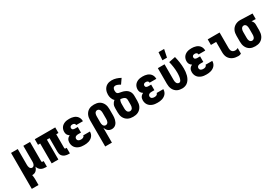

<svg xmlns="http://www.w3.org/2000/svg" viewBox="64 -1971 4872 3398"><g transform="rotate(-30 2500.0 -272.0)"><path d="M56 215V-520H193V-200Q193 -185 195 -169.5Q197 -154 203 -140Q209 -126 222 -116Q235 -106 250 -106Q265 -106 277 -115Q289 -124 295.5 -137.5Q302 -151 304.5 -165.5Q307 -180 307 -195V-520H444V-126Q444 -122 445 -118Q446 -114 449 -111Q452 -108 456 -107Q460 -106 464 -106H484V8H464Q439 8 414 3.5Q389 -1 367 -14Q345 -27 330 -48Q315 -69 310 -94Q303 -73 293 -54.5Q283 -36 267.5 -21Q252 -6 231.5 1Q211 8 190 8H184Q189 32 191 57Q193 82 193 107V215Z M954 8H934Q914 8 894.5 5.5Q875 3 857 -4Q839 -11 823 -23Q807 -35 796.5 -51.5Q786 -68 781.5 -87.5Q777 -107 777 -126V-406H723V0H586V-406H541V-520H959V-406H914V-126Q914 -122 915 -118Q916 -114 919 -111Q922 -108 926 -107Q930 -106 934 -106H954Z M1247 8Q1222 8 1197 5Q1172 2 1148.5 -6.5Q1125 -15 1104 -29.5Q1083 -44 1068.5 -64.5Q1054 -85 1047 -109.5Q1040 -134 1040 -159Q1040 -177 1044 -194.5Q1048 -212 1057.5 -227Q1067 -242 1081 -253Q1095 -264 1111 -272Q1098 -280 1087 -290.5Q1076 -301 1069 -314Q1062 -327 1059 -341.5Q1056 -356 1056 -371Q1056 -395 1062.5 -417.5Q1069 -440 1082 -459Q1095 -478 1114.5 -492Q1134 -506 1155.5 -514Q1177 -522 1200.5 -525Q1224 -528 1247 -528Q1270 -528 1292.5 -525Q1315 -522 1337 -514.5Q1359 -507 1378 -494Q1397 -481 1410.5 -462.5Q1424 -444 1431 -422Q1438 -400 1438 -377V-370H1301V-372Q1301 -382 1296.5 -390.5Q1292 -399 1284 -404.5Q1276 -410 1266.5 -412Q1257 -414 1247 -414Q1237 -414 1227 -412Q1217 -410 1209 -404Q1201 -398 1197 -389Q1193 -380 1193 -370Q1193 -360 1197.5 -350.5Q1202 -341 1211 -336Q1220 -331 1230 -329Q1240 -327 1250 -327H1308V-213H1250Q1237 -213 1224.5 -211Q1212 -209 1201 -202.5Q1190 -196 1183.5 -184.5Q1177 -173 1177 -161Q1177 -148 1182.5 -136.5Q1188 -125 1198.5 -118Q1209 -111 1221.5 -108.5Q1234 -106 1247 -106Q1259 -106 1270 -107.5Q1281 -109 1291.5 -114Q1302 -119 1309.5 -128Q1317 -137 1317 -149V-150H1454V-145Q1454 -121 1446 -98Q1438 -75 1422.5 -56.5Q1407 -38 1386 -25Q1365 -12 1342 -4.5Q1319 3 1295 5.5Q1271 8 1247 8Z M1556 215V-320Q1556 -347 1560.5 -374Q1565 -401 1576.5 -426Q1588 -451 1606.5 -471.5Q1625 -492 1649 -505Q1673 -518 1700 -523Q1727 -528 1754 -528Q1781 -528 1808 -523Q1835 -518 1859 -505Q1883 -492 1901.5 -471.5Q1920 -451 1931.5 -426Q1943 -401 1947.5 -374Q1952 -347 1952 -320V-200Q1952 -177 1950 -153.5Q1948 -130 1942 -107.5Q1936 -85 1925.5 -63.5Q1915 -42 1898.5 -25.5Q1882 -9 1860 -0.5Q1838 8 1814 8Q1794 8 1773.5 1.5Q1753 -5 1737.5 -18.5Q1722 -32 1711 -50Q1700 -68 1693 -88V215ZM1754 -106Q1770 -106 1783.5 -115Q1797 -124 1804 -138.5Q1811 -153 1813 -168.5Q1815 -184 1815 -200V-320Q1815 -336 1813 -351.5Q1811 -367 1804 -381.5Q1797 -396 1783.5 -405Q1770 -414 1754 -414Q1738 -414 1724.5 -405Q1711 -396 1704 -381.5Q1697 -367 1695 -351.5Q1693 -336 1693 -320V-200Q1693 -184 1695 -168.5Q1697 -153 1704 -138.5Q1711 -124 1724.5 -115Q1738 -106 1754 -106Z M2250 8Q2222 8 2195 3Q2168 -2 2143.5 -15Q2119 -28 2100 -48Q2081 -68 2069 -93Q2057 -118 2052.5 -145Q2048 -172 2048 -200V-283Q2048 -303 2051 -322Q2054 -341 2062 -358Q2070 -375 2082 -390Q2094 -405 2110 -417Q2096 -429 2085.5 -445.5Q2075 -462 2068.5 -479.5Q2062 -497 2059 -516Q2056 -535 2056 -554Q2056 -579 2061 -603Q2066 -627 2076.5 -649.5Q2087 -672 2104 -690.5Q2121 -709 2143 -721Q2165 -733 2189 -738Q2213 -743 2238 -743Q2285 -743 2329.5 -729Q2374 -715 2415 -692L2346 -593Q2335 -600 2323.5 -605.5Q2312 -611 2300.5 -616.5Q2289 -622 2276.5 -625.5Q2264 -629 2251 -629Q2238 -629 2225 -623.5Q2212 -618 2205 -607Q2198 -596 2195.5 -582.5Q2193 -569 2193 -555Q2193 -540 2196.5 -524.5Q2200 -509 2211.5 -499Q2223 -489 2238 -486Q2253 -483 2268 -480Q2283 -477 2298 -474Q2313 -471 2327 -466.5Q2341 -462 2355 -455.5Q2369 -449 2381.5 -441Q2394 -433 2405 -422.5Q2416 -412 2424.5 -399.5Q2433 -387 2439 -373Q2445 -359 2448 -344Q2451 -329 2451.5 -314Q2452 -299 2452 -283V-200Q2452 -172 2447.5 -145Q2443 -118 2431 -93Q2419 -68 2400 -48Q2381 -28 2356.5 -15Q2332 -2 2305 3Q2278 8 2250 8ZM2250 -106Q2266 -106 2280.5 -114.5Q2295 -123 2302.5 -137.5Q2310 -152 2312.5 -168Q2315 -184 2315 -200V-283Q2315 -297 2313.5 -311Q2312 -325 2304.5 -336.5Q2297 -348 2285.5 -355.5Q2274 -363 2260.5 -367Q2247 -371 2233.5 -373Q2220 -375 2207 -377Q2199 -367 2195 -355.5Q2191 -344 2188.5 -332Q2186 -320 2185.5 -308Q2185 -296 2185 -283V-200Q2185 -184 2187.5 -168Q2190 -152 2197.5 -137.5Q2205 -123 2219.5 -114.5Q2234 -106 2250 -106Z M2747 8Q2722 8 2697 5Q2672 2 2648.5 -6.5Q2625 -15 2604 -29.5Q2583 -44 2568.5 -64.5Q2554 -85 2547 -109.5Q2540 -134 2540 -159Q2540 -177 2544 -194.5Q2548 -212 2557.5 -227Q2567 -242 2581 -253Q2595 -264 2611 -272Q2598 -280 2587 -290.5Q2576 -301 2569 -314Q2562 -327 2559 -341.5Q2556 -356 2556 -371Q2556 -395 2562.5 -417.5Q2569 -440 2582 -459Q2595 -478 2614.5 -492Q2634 -506 2655.5 -514Q2677 -522 2700.5 -525Q2724 -528 2747 -528Q2770 -528 2792.5 -525Q2815 -522 2837 -514.5Q2859 -507 2878 -494Q2897 -481 2910.5 -462.5Q2924 -444 2931 -422Q2938 -400 2938 -377V-370H2801V-372Q2801 -382 2796.5 -390.5Q2792 -399 2784 -404.5Q2776 -410 2766.5 -412Q2757 -414 2747 -414Q2737 -414 2727 -412Q2717 -410 2709 -404Q2701 -398 2697 -389Q2693 -380 2693 -370Q2693 -360 2697.5 -350.5Q2702 -341 2711 -336Q2720 -331 2730 -329Q2740 -327 2750 -327H2808V-213H2750Q2737 -213 2724.5 -211Q2712 -209 2701 -202.5Q2690 -196 2683.5 -184.5Q2677 -173 2677 -161Q2677 -148 2682.5 -136.5Q2688 -125 2698.5 -118Q2709 -111 2721.5 -108.5Q2734 -106 2747 -106Q2759 -106 2770 -107.5Q2781 -109 2791.5 -114Q2802 -119 2809.5 -128Q2817 -137 2817 -149V-150H2954V-145Q2954 -121 2946 -98Q2938 -75 2922.5 -56.5Q2907 -38 2886 -25Q2865 -12 2842 -4.5Q2819 3 2795 5.5Q2771 8 2747 8Z M3254 8Q3227 8 3200 3Q3173 -2 3149 -15Q3125 -28 3106.5 -48.5Q3088 -69 3076.5 -94Q3065 -119 3060.5 -146Q3056 -173 3056 -200V-520H3193V-200Q3193 -184 3195 -168.5Q3197 -153 3204 -138.5Q3211 -124 3224.5 -115Q3238 -106 3254 -106Q3266 -106 3276 -114.5Q3286 -123 3291.5 -134.5Q3297 -146 3300.5 -157.5Q3304 -169 3306.5 -181Q3309 -193 3310.5 -205.5Q3312 -218 3313 -230.5Q3314 -243 3314.5 -255Q3315 -267 3315 -280Q3315 -338 3306.5 -396.5Q3298 -455 3284 -512L3417 -539Q3433 -476 3442.5 -412Q3452 -348 3452 -283Q3452 -250 3448.5 -217Q3445 -184 3436.5 -152Q3428 -120 3412.5 -90.5Q3397 -61 3373.5 -38Q3350 -15 3318.5 -3.5Q3287 8 3254 8ZM3196 -600 3208 -759H3322L3289 -600Z M3747 8Q3722 8 3697 5Q3672 2 3648.5 -6.5Q3625 -15 3604 -29.5Q3583 -44 3568.5 -64.5Q3554 -85 3547 -109.5Q3540 -134 3540 -159Q3540 -177 3544 -194.5Q3548 -212 3557.5 -227Q3567 -242 3581 -253Q3595 -264 3611 -272Q3598 -280 3587 -290.5Q3576 -301 3569 -314Q3562 -327 3559 -341.5Q3556 -356 3556 -371Q3556 -395 3562.5 -417.5Q3569 -440 3582 -459Q3595 -478 3614.5 -492Q3634 -506 3655.5 -514Q3677 -522 3700.5 -525Q3724 -528 3747 -528Q3770 -528 3792.5 -525Q3815 -522 3837 -514.5Q3859 -507 3878 -494Q3897 -481 3910.5 -462.5Q3924 -444 3931 -422Q3938 -400 3938 -377V-370H3801V-372Q3801 -382 3796.5 -390.5Q3792 -399 3784 -404.5Q3776 -410 3766.5 -412Q3757 -414 3747 -414Q3737 -414 3727 -412Q3717 -410 3709 -404Q3701 -398 3697 -389Q3693 -380 3693 -370Q3693 -360 3697.5 -350.5Q3702 -341 3711 -336Q3720 -331 3730 -329Q3740 -327 3750 -327H3808V-213H3750Q3737 -213 3724.5 -211Q3712 -209 3701 -202.5Q3690 -196 3683.5 -184.5Q3677 -173 3677 -161Q3677 -148 3682.5 -136.5Q3688 -125 3698.5 -118Q3709 -111 3721.5 -108.5Q3734 -106 3747 -106Q3759 -106 3770 -107.5Q3781 -109 3791.5 -114Q3802 -119 3809.5 -128Q3817 -137 3817 -149V-150H3954V-145Q3954 -121 3946 -98Q3938 -75 3922.5 -56.5Q3907 -38 3886 -25Q3865 -12 3842 -4.5Q3819 3 3795 5.5Q3771 8 3747 8Z M4401 8Q4373 8 4344.5 3.5Q4316 -1 4290.5 -12Q4265 -23 4243 -42Q4221 -61 4207 -85.5Q4193 -110 4187.5 -138.5Q4182 -167 4182 -195V-406H4075V-520H4318V-195Q4318 -178 4323 -161Q4328 -144 4339 -131Q4350 -118 4367 -112Q4384 -106 4401 -106Q4416 -106 4430.5 -110Q4445 -114 4458 -122V-8Q4445 0 4430.5 4Q4416 8 4401 8Z M4746 8Q4719 8 4692 3Q4665 -2 4641 -15Q4617 -28 4598.5 -48.5Q4580 -69 4568.5 -94Q4557 -119 4552.5 -146Q4548 -173 4548 -200V-320Q4548 -346 4552 -372Q4556 -398 4566.5 -422Q4577 -446 4594.5 -466Q4612 -486 4634.5 -499.5Q4657 -513 4682.5 -520.5Q4708 -528 4734 -528H4750L4991 -520V-406L4906 -409Q4915 -401 4922.5 -390.5Q4930 -380 4935 -368.5Q4940 -357 4942 -344.5Q4944 -332 4944 -320V-200Q4944 -173 4939.5 -146Q4935 -119 4923.5 -94Q4912 -69 4893.5 -48.5Q4875 -28 4851 -15Q4827 -2 4800 3Q4773 8 4746 8ZM4746 -106Q4762 -106 4775.5 -115Q4789 -124 4796 -138.5Q4803 -153 4805 -168.5Q4807 -184 4807 -200V-320Q4807 -335 4805 -350Q4803 -365 4797.5 -378.5Q4792 -392 4780.5 -402.5Q4769 -413 4754 -414H4746Q4730 -414 4717 -404.5Q4704 -395 4697 -381Q4690 -367 4687.5 -351.5Q4685 -336 4685 -320V-200Q4685 -184 4687 -168.5Q4689 -153 4696 -138.5Q4703 -124 4716.5 -115Q4730 -106 4746 -106Z"/></g></svg>

Font: Iosevka Term Curly Heavy
Style: Regular
Weight: 900
Designer: Belleve Invis
Foundry: Belleve Invis
Version: Version 32.3.0